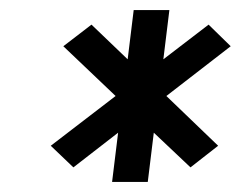

<svg xmlns="http://www.w3.org/2000/svg" viewBox="-20 -699 479 382"><path d="M274 -337 286 -435 359 -366 414 -409 311 -508 439 -607 395 -650 305 -581 317 -679H246L234 -581L162 -650L106 -607L210 -508L81 -409L126 -366L215 -435L203 -337Z"/></svg>

Font: Charger
Style: BdIt
Weight: 400
Designer: Jasper
Foundry: Cannot Into Space Fonts
Version: Version 0.98